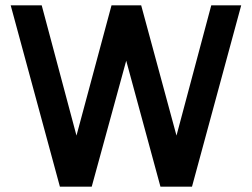

<svg xmlns="http://www.w3.org/2000/svg" viewBox="-20 -698 942 718"><path d="M452 -471 580 0H698L882 -678H770L640 -191L508 -678H397L266 -191L136 -678H20L204 0H323Z"/></svg>

Font: All Genders v4
Style: Regular
Weight: 400
Designer: Rassam Alawdi
Foundry: Rassam Art
Version: Version 3.100;FEAKit 1.0